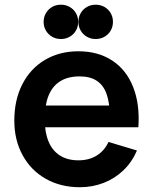

<svg xmlns="http://www.w3.org/2000/svg" viewBox="-20 -770 642 805"><path d="M315.3 15Q234.3 15 171.9 -20.3Q109.5 -55.7 74.8 -119.3Q40 -182.9 40 -264.2Q40 -351.3 73.9 -417.2Q107.8 -483.2 168.8 -519.1Q229.7 -555 308.7 -555Q391.5 -555 450.7 -516Q509.9 -477.1 538.3 -404.9Q566.8 -332.8 560.1 -236.3H440.5V-280.3Q440.2 -339.5 426.6 -376.6Q413.1 -413.7 385.2 -431.7Q357.4 -449.7 313.7 -449.7Q264.8 -449.7 232.2 -429.2Q199.6 -408.8 183.5 -368.9Q167.5 -329 167.5 -270Q167.5 -215.2 183.5 -176.7Q199.6 -138.2 231.3 -118Q263.1 -97.8 308.7 -97.8Q352.7 -97.8 385.1 -117.6Q417.5 -137.4 435 -174.8L554.2 -139Q533.8 -90.9 497.7 -56.2Q461.5 -21.4 414.5 -3.2Q367.4 15 315.3 15ZM129.5 -236.3V-327.5H501.2V-236.3ZM381.2 -606.4Q360.7 -606.4 344.2 -616Q327.8 -625.5 318.3 -641.9Q308.8 -658.3 308.8 -678.3Q308.8 -698.4 318.3 -714.8Q327.8 -731.2 344.2 -740.8Q360.7 -750.3 381.2 -750.3Q401.6 -750.3 418.2 -740.8Q434.8 -731.2 444.2 -714.8Q453.6 -698.4 453.6 -678.3Q453.6 -658.3 444.2 -641.9Q434.8 -625.5 418.2 -616Q401.6 -606.4 381.2 -606.4ZM235.3 -606.4Q214.8 -606.4 198.4 -616Q182 -625.5 172.5 -641.9Q162.9 -658.3 162.9 -678.3Q162.9 -698.4 172.5 -714.8Q182 -731.2 198.4 -740.8Q214.8 -750.3 235.3 -750.3Q255.8 -750.3 272.4 -740.8Q289 -731.2 298.4 -714.8Q307.8 -698.4 307.8 -678.3Q307.8 -658.3 298.4 -641.9Q289 -625.5 272.4 -616Q255.8 -606.4 235.3 -606.4Z"/></svg>

Font: Hauora
Style: Regular
Weight: 400
Designer: Wayne Shih
Foundry: WCYS
Version: Version 1.001